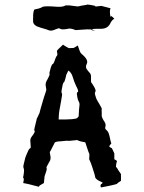

<svg xmlns="http://www.w3.org/2000/svg" viewBox="-20 -822 639 852"><path d="M404.3 -793C385.7 -791 416 -793 398.4 -796.9C383.8 -799.8 374 -801.8 368.2 -801.8C367.2 -801.8 366.2 -801.8 365.2 -800.8C341.8 -796.9 330.1 -794.9 329.1 -793.9C328.1 -793 315.4 -793.9 289.1 -797.9H270.5C263.7 -793 251 -791 233.4 -792C196.3 -794.9 173.8 -794.9 168 -791C162.1 -787.1 151.4 -783.2 133.8 -780.3C130.9 -779.3 127.9 -770.5 127 -753.9V-744.1C127 -735.4 126 -736.3 127 -725.6C127.9 -713.9 138.7 -705.1 160.2 -699.2C181.6 -693.4 192.4 -689.5 194.3 -688.5C202.1 -684.6 210.9 -685.5 220.7 -689.5C230.5 -693.4 235.4 -695.3 236.3 -695.3C240.2 -697.3 244.1 -696.3 249 -693.4C254.9 -690.4 265.6 -691.4 282.2 -694.3C287.1 -696.3 295.9 -695.3 307.6 -691.4C320.3 -687.5 305.7 -687.5 344.7 -690.4C377.9 -693.4 394.5 -691.4 396.5 -686.5C396.5 -684.6 399.4 -684.6 403.3 -684.6C410.2 -684.6 373 -687.5 389.6 -692.4C395.5 -694.3 408.2 -694.3 428.7 -694.3C449.2 -694.3 462.9 -703.1 470.7 -720.7C474.6 -728.5 479.5 -734.4 486.3 -738.3C488.3 -740.2 489.3 -731.4 489.3 -733.4C489.3 -737.3 484.4 -743.2 473.6 -751C472.7 -752 470.7 -740.2 468.8 -755.9C466.8 -770.5 467.8 -780.3 470.7 -785.2C444.3 -792 430.7 -795.9 429.7 -795.9C428.7 -795.9 420.9 -794.9 404.3 -793ZM288.1 -608.4C284.2 -608.4 279.3 -611.3 271.5 -616.2C263.7 -621.1 259.8 -623 259.8 -624C240.2 -606.4 231.4 -596.7 232.4 -594.7C233.4 -592.8 233.4 -588.9 234.4 -583C235.4 -579.1 234.4 -576.2 231.4 -573.2C228.5 -570.3 225.6 -561.5 220.7 -547.9C218.8 -542 216.8 -539.1 212.9 -537.1C210 -535.2 206.1 -526.4 202.1 -509.8C199.2 -500 198.2 -495.1 200.2 -494.1C201.2 -492.2 198.2 -483.4 189.5 -467.8C184.6 -460 181.6 -451.2 182.6 -442.4C183.6 -434.6 184.6 -428.7 185.5 -424.8C186.5 -423.8 182.6 -412.1 174.8 -389.6C168 -367.2 163.1 -350.6 160.2 -339.8C157.2 -329.1 156.2 -325.2 156.2 -324.2C157.2 -324.2 153.3 -316.4 146.5 -301.8C143.6 -295.9 141.6 -293 142.6 -292C142.6 -291 139.6 -278.3 133.8 -255.9C131.8 -248 130.9 -244.1 133.8 -241.2C135.7 -238.3 131.8 -229.5 120.1 -214.8C115.2 -209 113.3 -200.2 115.2 -189.5C116.2 -178.7 116.2 -172.9 116.2 -171.9C117.2 -168 116.2 -165 112.3 -163.1C108.4 -161.1 103.5 -150.4 96.7 -133.8C93.8 -127 90.8 -119.1 88.9 -108.4C85.9 -97.7 85 -90.8 84 -86.9C83 -84 83 -80.1 85 -75.2C87.9 -70.3 86.9 -58.6 84 -42C83 -39.1 83 -38.1 83 -36.1C82 -33.2 83 -32.2 84 -31.2C86.9 -30.3 85.9 -22.5 83 -9.8C97.7 -6.8 108.4 -4.9 115.2 -2.9C122.1 -1 134.8 2 152.3 6.8L156.2 1C157.2 1 162.1 -2.9 174.8 -9.8L177.7 -38.1C176.8 -38.1 179.7 -44.9 184.6 -59.6C187.5 -68.4 188.5 -74.2 186.5 -76.2C184.6 -78.1 189.5 -87.9 199.2 -104.5C204.1 -111.3 205.1 -119.1 204.1 -127C203.1 -134.8 202.1 -140.6 201.2 -144.5C200.2 -147.5 202.1 -149.4 204.1 -152.3C206.1 -155.3 211.9 -168 223.6 -190.4C231.4 -193.4 236.3 -194.3 237.3 -194.3C238.3 -194.3 246.1 -194.3 263.7 -196.3C272.5 -197.3 278.3 -198.2 280.3 -197.3C282.2 -196.3 294.9 -197.3 319.3 -200.2C322.3 -201.2 325.2 -200.2 329.1 -197.3C333 -195.3 342.8 -193.4 358.4 -190.4C369.1 -157.2 375 -140.6 376 -140.6C377 -139.6 377 -132.8 376 -119.1C375 -116.2 376 -113.3 378.9 -108.4C381.8 -103.5 384.8 -93.8 389.6 -80.1C396.5 -58.6 401.4 -43.9 402.3 -36.1C403.3 -29.3 413.1 -21.5 431.6 -13.7C436.5 -11.7 436.5 -9.8 431.6 -6.8C425.8 -3.9 424.8 1 427.7 9.8C475.6 1 499 -4.9 500 -6.8C500 -8.8 505.9 -12.7 516.6 -19.5C517.6 -30.3 516.6 -38.1 516.6 -43C516.6 -46.9 517.6 -48.8 516.6 -49.8C515.6 -50.8 511.7 -56.6 505.9 -65.4C501 -74.2 498 -79.1 496.1 -80.1C494.1 -80.1 494.1 -85 496.1 -95.7C497.1 -99.6 497.1 -102.5 499 -105.5C500 -107.4 496.1 -111.3 487.3 -115.2V-141.6C487.3 -142.6 483.4 -149.4 476.6 -164.1L467.8 -168.9C462.9 -170.9 464.8 -175.8 472.7 -183.6C474.6 -185.5 474.6 -187.5 472.7 -189.5C471.7 -191.4 469.7 -201.2 465.8 -218.8C463.9 -227.5 460.9 -235.4 456.1 -241.2L448.2 -249C446.3 -252 446.3 -256.8 448.2 -262.7C450.2 -268.6 447.3 -277.3 439.5 -288.1C435.5 -294.9 432.6 -300.8 431.6 -305.7C430.7 -309.6 431.6 -313.5 431.6 -318.4C430.7 -331.1 430.7 -337.9 431.6 -338.9C432.6 -339.8 428.7 -346.7 420.9 -360.4C414.1 -372.1 408.2 -380.9 406.2 -387.7C404.3 -394.5 403.3 -398.4 402.3 -400.4C400.4 -406.2 400.4 -411.1 403.3 -415C406.2 -418.9 403.3 -427.7 395.5 -440.4C388.7 -451.2 385.7 -456.1 384.8 -456.1C383.8 -457 383.8 -462.9 383.8 -476.6C384.8 -488.3 381.8 -495.1 377.9 -499C374 -502.9 371.1 -506.8 368.2 -510.7C360.4 -518.6 359.4 -528.3 365.2 -539.1C371.1 -550.8 363.3 -565.4 341.8 -583C339.8 -585.9 337.9 -587.9 336.9 -588.9C335.9 -589.8 332 -599.6 325.2 -620.1C313.5 -613.3 308.6 -610.4 307.6 -609.4C306.6 -609.4 299.8 -609.4 288.1 -608.4ZM283.2 -508.8C292 -503.9 298.8 -494.1 302.7 -480.5C306.6 -466.8 311.5 -454.1 317.4 -441.4C326.2 -424.8 329.1 -416 325.2 -414.1C322.3 -412.1 320.3 -409.2 321.3 -403.3C323.2 -386.7 326.2 -377 329.1 -372.1C332 -367.2 333 -363.3 333 -359.4C332 -356.4 333 -352.5 332 -347.7C331.1 -343.8 330.1 -330.1 329.1 -305.7L323.2 -298.8C319.3 -293.9 292 -291 240.2 -292C240.2 -293 240.2 -299.8 241.2 -310.5C241.2 -321.3 245.1 -340.8 251 -373C254.9 -394.5 256.8 -405.3 254.9 -407.2C252.9 -409.2 252 -415 253.9 -423.8C256.8 -443.4 259.8 -454.1 262.7 -456.1C265.6 -458 266.6 -461.9 268.6 -467.8C272.5 -480.5 273.4 -486.3 273.4 -487.3C272.5 -487.3 276.4 -494.1 283.2 -508.8Z"/></svg>

Font: Hermetico
Style: Regular
Weight: 400
Version: Version 1.0